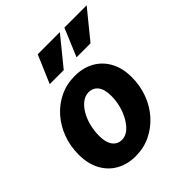

<svg xmlns="http://www.w3.org/2000/svg" viewBox="-204 -874 1018 1018"><g transform="rotate(-45 305.0 -365.0)"><path d="M228 10Q168 10 121 -16Q74 -42 47 -91.5Q20 -141 20 -211Q20 -274 41 -330Q62 -386 99.5 -428.5Q137 -471 188 -495.5Q239 -520 300 -520Q364 -520 411 -493Q458 -466 484 -417Q510 -368 510 -301Q510 -238 489 -181.5Q468 -125 429.5 -82Q391 -39 340 -14.5Q289 10 228 10ZM238 -103Q265 -103 287 -121Q309 -139 326.5 -169Q344 -199 353.5 -235Q363 -271 363 -308Q363 -357 344 -382Q325 -407 291 -407Q265 -407 242 -389.5Q219 -372 202 -342.5Q185 -313 176 -276.5Q167 -240 167 -203Q167 -155 186 -129Q205 -103 238 -103ZM281 -583H176L243 -740H409ZM482 -583H377L443 -740H610Z"/></g></svg>

Font: Instrument Sans SemiCondensed
Style: Bold Italic
Weight: 700
Width: 4
Italic angle: -13°
Designer: Rodrigo Fuenzalida
Foundry: fragTYPE
Version: Version 1.000;gftools[0.9.28]